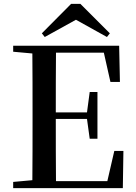

<svg xmlns="http://www.w3.org/2000/svg" viewBox="-20 -971 700 991"><path d="M395 -951H347L196 -799L211 -780L372 -869L532 -780L547 -799ZM550 -548H599L595 -735H48V-704L147 -695C148 -595 148 -495 148 -393V-342C148 -241 148 -140 147 -41L48 -32V0H614L617 -192H570L534 -36H269C268 -138 268 -241 268 -357H429L443 -255H483V-496H443L429 -391H268C268 -499 268 -600 269 -699H516Z"/></svg>

Font: Noto Serif CJK SC SemiBold
Style: Regular
Weight: 600
Designer: Ryoko NISHIZUKA 西塚涼子 (kana & ideographs); Frank Grießhammer (Latin, Greek & Cyrillic); Wenlong ZHANG 张文龙 (bopomofo); San
Foundry: Adobe
Version: Version 2.001;hotconv 1.1.0;makeotfexe 2.6.0